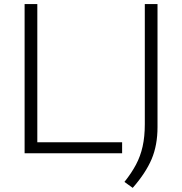

<svg xmlns="http://www.w3.org/2000/svg" viewBox="-20 -760 902 952"><path d="M102 0V-740H165V-54.5H585.5V0ZM638 171.5 597 142Q631.5 99 654 56.8Q676.5 14.5 687.2 -34Q698 -82.5 698 -144V-740H761V-130Q761 -40 731.8 29Q702.5 98 638 171.5Z"/></svg>

Font: Encode Sans Exp Lt
Style: Regular
Weight: 300
Width: 7
Designer: Multiple Designers
Foundry: Impallari Type
Version: Version 3.002; ttfautohint (v1.8.3) -l 8 -r 50 -G 200 -x 14 